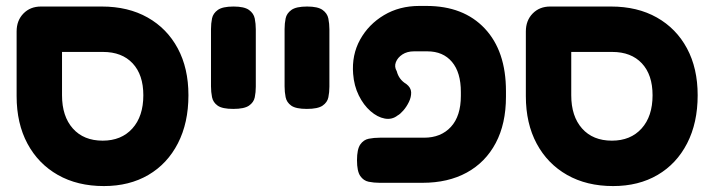

<svg xmlns="http://www.w3.org/2000/svg" viewBox="-20 -607 2398 647"><path d="M330 20Q241 20 175 -17.5Q109 -55 72.5 -123Q36 -191 36 -283V-501Q36 -538 59 -561.5Q82 -585 118 -585H323Q412 -585 477.5 -548Q543 -511 579 -444Q615 -377 615 -286Q615 -193 579.5 -124Q544 -55 480 -17.5Q416 20 330 20ZM326 -133Q389 -133 426 -174Q463 -215 463 -286Q463 -355 427 -393.5Q391 -432 327 -432H189V-286Q189 -215 225.5 -174Q262 -133 326 -133Z M766 -240Q729 -240 713.5 -251Q698 -262 694.5 -279.5Q691 -297 691 -316V-509Q691 -528 694.5 -545Q698 -562 714 -573.5Q730 -585 767 -585Q803 -585 819 -573.5Q835 -562 838.5 -544.5Q842 -527 842 -508V-315Q842 -296 838.5 -279Q835 -262 819 -251Q803 -240 766 -240Z M1014 -240Q977 -240 961.5 -251Q946 -262 942.5 -279.5Q939 -297 939 -316V-509Q939 -528 942.5 -545Q946 -562 962 -573.5Q978 -585 1015 -585Q1051 -585 1067 -573.5Q1083 -562 1086.5 -544.5Q1090 -527 1090 -508V-315Q1090 -296 1086.5 -279Q1083 -262 1067 -251Q1051 -240 1014 -240Z M1259 9Q1240 9 1222.5 5.5Q1205 2 1194 -14Q1183 -30 1183 -67Q1183 -104 1194 -120Q1205 -136 1222.5 -139.5Q1240 -143 1260 -143H1409Q1466 -143 1499.5 -179.5Q1533 -216 1533 -284V-297Q1533 -363 1503 -398.5Q1473 -434 1420 -434H1375Q1352 -434 1336 -423.5Q1320 -413 1314 -397.5Q1308 -382 1317 -367Q1324 -339 1349 -324Q1365 -312 1365.5 -296Q1366 -280 1358 -263.5Q1350 -247 1339 -234.5Q1328 -222 1320 -218Q1301 -203 1276.5 -207.5Q1252 -212 1228.5 -232.5Q1205 -253 1189 -285.5Q1173 -318 1170 -358Q1165 -422 1193.5 -473.5Q1222 -525 1274 -556Q1326 -587 1393 -587H1417Q1542 -587 1613.5 -511Q1685 -435 1685 -300V-281Q1685 -190 1650.5 -125Q1616 -60 1553 -25.5Q1490 9 1404 9Z M2046 20Q1957 20 1891 -17.5Q1825 -55 1788.5 -123Q1752 -191 1752 -283V-501Q1752 -538 1775 -561.5Q1798 -585 1834 -585H2039Q2128 -585 2193.5 -548Q2259 -511 2295 -444Q2331 -377 2331 -286Q2331 -193 2295.5 -124Q2260 -55 2196 -17.5Q2132 20 2046 20ZM2042 -133Q2105 -133 2142 -174Q2179 -215 2179 -286Q2179 -355 2143 -393.5Q2107 -432 2043 -432H1905V-286Q1905 -215 1941.5 -174Q1978 -133 2042 -133Z"/></svg>

Font: Fredoka SemiBold
Style: Regular
Weight: 600
Designer: Ben Nathan
Foundry: Milena B. Brandão, Ben Nathan
Version: Version 2.001